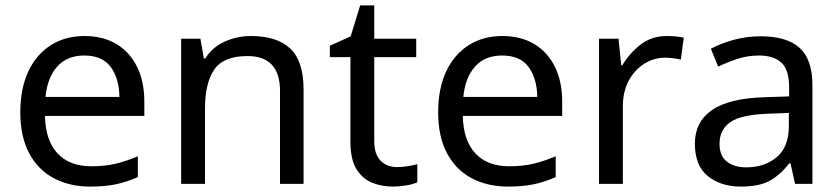

<svg xmlns="http://www.w3.org/2000/svg" viewBox="-20 -679 3101 709"><path d="M292 -546Q361 -546 410.5 -516Q460 -486 486.5 -431.5Q513 -377 513 -304V-251H146Q148 -160 192.5 -112.5Q237 -65 317 -65Q368 -65 407.5 -74.5Q447 -84 489 -102V-25Q448 -7 408 1.5Q368 10 313 10Q237 10 178.5 -21Q120 -52 87.5 -113.5Q55 -175 55 -264Q55 -352 84.5 -415Q114 -478 167.5 -512Q221 -546 292 -546ZM291 -474Q228 -474 191.5 -433.5Q155 -393 148 -321H421Q420 -389 389 -431.5Q358 -474 291 -474Z M907 -546Q1003 -546 1052 -499.5Q1101 -453 1101 -349V0H1014V-343Q1014 -472 894 -472Q805 -472 771 -422Q737 -372 737 -278V0H649V-536H720L733 -463H738Q764 -505 810 -525.5Q856 -546 907 -546Z M1446 -62Q1466 -62 1487 -65.5Q1508 -69 1521 -73V-6Q1507 1 1481 5.5Q1455 10 1431 10Q1389 10 1353.5 -4.5Q1318 -19 1296 -55Q1274 -91 1274 -156V-468H1198V-510L1275 -545L1310 -659H1362V-536H1517V-468H1362V-158Q1362 -109 1385.5 -85.5Q1409 -62 1446 -62Z M1835 -546Q1904 -546 1953.5 -516Q2003 -486 2029.5 -431.5Q2056 -377 2056 -304V-251H1689Q1691 -160 1735.5 -112.5Q1780 -65 1860 -65Q1911 -65 1950.5 -74.5Q1990 -84 2032 -102V-25Q1991 -7 1951 1.5Q1911 10 1856 10Q1780 10 1721.5 -21Q1663 -52 1630.5 -113.5Q1598 -175 1598 -264Q1598 -352 1627.5 -415Q1657 -478 1710.5 -512Q1764 -546 1835 -546ZM1834 -474Q1771 -474 1734.5 -433.5Q1698 -393 1691 -321H1964Q1963 -389 1932 -431.5Q1901 -474 1834 -474Z M2442 -546Q2457 -546 2474.5 -544.5Q2492 -543 2505 -540L2494 -459Q2481 -462 2465.5 -464Q2450 -466 2436 -466Q2395 -466 2359 -443.5Q2323 -421 2301.5 -380.5Q2280 -340 2280 -286V0H2192V-536H2264L2274 -438H2278Q2304 -482 2345 -514Q2386 -546 2442 -546Z M2788 -545Q2886 -545 2933 -502Q2980 -459 2980 -365V0H2916L2899 -76H2895Q2860 -32 2821.5 -11Q2783 10 2715 10Q2642 10 2594 -28.5Q2546 -67 2546 -149Q2546 -229 2609 -272.5Q2672 -316 2803 -320L2894 -323V-355Q2894 -422 2865 -448Q2836 -474 2783 -474Q2741 -474 2703 -461.5Q2665 -449 2632 -433L2605 -499Q2640 -518 2688 -531.5Q2736 -545 2788 -545ZM2814 -259Q2714 -255 2675.5 -227Q2637 -199 2637 -148Q2637 -103 2664.5 -82Q2692 -61 2735 -61Q2803 -61 2848 -98.5Q2893 -136 2893 -214V-262Z"/></svg>

Font: Noto Music
Style: Regular
Weight: 400
Designer: Monotype Design Team, Benjamin Yang
Foundry: Monotype Imaging Inc.
Version: Version 2.002; ttfautohint (v1.8.4.7-5d5b)